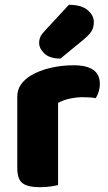

<svg xmlns="http://www.w3.org/2000/svg" viewBox="-20 -772 451 800"><path d="M222 -1Q211 2 190.5 5Q170 8 146 8Q96 8 74 -8.5Q52 -25 52 -72V-369Q52 -398 67 -419.5Q82 -441 108 -457Q143 -478 189.5 -489Q236 -500 287 -500Q396 -500 396 -423Q396 -405 391 -389.5Q386 -374 379 -363Q360 -367 324 -367Q298 -367 270.5 -361Q243 -355 222 -343ZM267 -752Q319 -752 345 -730Q371 -708 371 -680Q371 -657 361 -641.5Q351 -626 327 -606L232 -528Q187 -528 165 -549Q143 -570 143 -594Q143 -606 147.5 -617Q152 -628 166 -643Z"/></svg>

Font: Baloo Bhaina 2 ExtraBold
Style: Regular
Weight: 800
Designer: Yesha Goshar, Manish Minz, Shuchita Grover and Ek Type
Foundry: Ek Type
Version: Version 1.640;hotconv 1.0.111;makeotfexe 2.5.65597; ttfautoh